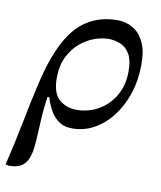

<svg xmlns="http://www.w3.org/2000/svg" viewBox="-113 -545 691 825"><g transform="rotate(10 233.0 -132.5)"><path d="M-20 216 -33 213Q-9 113 8.5 23Q26 -67 43 -141Q83 -323 152.5 -402Q222 -481 334 -481Q370 -481 400.5 -463.5Q431 -446 449.5 -408Q468 -370 467 -307Q467 -242 448 -184.5Q429 -127 395.5 -83Q362 -39 317.5 -14Q273 11 221 11Q184 11 160 -7.5Q136 -26 122.5 -52.5Q109 -79 102 -104H94Q87 -57 84.5 -16.5Q82 24 80.5 58Q79 92 76 119Q73 146 65 166Q59 182 48 193.5Q37 205 21 210.5Q5 216 -20 216ZM226 -71Q277 -71 320.5 -95.5Q364 -120 391 -165.5Q418 -211 418 -273Q418 -322 402 -348.5Q386 -375 361 -385Q336 -395 310 -395Q280 -395 247 -383Q214 -371 185 -346Q156 -321 137.5 -282.5Q119 -244 119 -191Q119 -125 150 -98Q181 -71 226 -71Z"/></g></svg>

Font: STIX Two Text
Style: Italic
Weight: 400
Italic angle: -12°
Designer: Ross Mills, John Hudson & Paul Hanslow, Tiro Typeworks Ltd; with prior portions MicroPress Inc. and Coen Hoffman, Elsevi
Foundry: Tiro Typeworks Ltd
Version: Version 2.13 b171